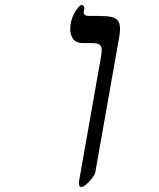

<svg xmlns="http://www.w3.org/2000/svg" viewBox="-20 -744 640 771"><path d="M459 -597 362.5 -51Q361 -43 350.2 -29Q339.5 -15 327 -4Q314.5 7 307.5 7Q302.5 7 300 4.2Q297.5 1.5 298 -3Q297 -4 297 -9Q297 -11 298 -20L382.5 -498Q388.5 -531.5 388.5 -543Q388.5 -559 379.5 -565Q370.5 -571 345.5 -571H310.5Q287 -571 274.5 -586.5Q262 -602 262 -627.5Q262 -639 264 -649Q267 -667 275.2 -684.5Q283.5 -702 293 -713Q302.5 -724 309 -724Q313.5 -724 316.5 -718.8Q319.5 -713.5 318.5 -710L316.5 -698Q313 -680 338 -680H375Q408 -680 426.2 -676.2Q444.5 -672.5 453.2 -661.2Q462 -650 462 -628.5Q462 -613 458.5 -594Z"/></svg>

Font: JuliaMono Italic
Style: Regular
Weight: 400
Italic angle: -9°
Monospace: yes
Designer: cormullion
Foundry: corm
Version: Version 0.049; ttfautohint (v1.8.4)